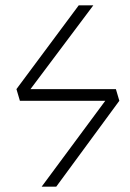

<svg xmlns="http://www.w3.org/2000/svg" viewBox="-20 -704 489 724"><path d="M417 -368 430 -324 192 0H137L377 -324H55L42 -368L277 -684H332L95 -368Z"/></svg>

Font: Fira Sans ExtraLight
Style: Italic
Weight: 275
Italic angle: -8°
Designer: Carrois Corporate & Edenspiekermann AG
Foundry: Carrois Corporate GbR & Edenspiekermann AG
Version: Version 4.203